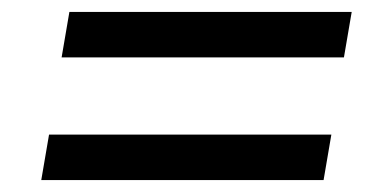

<svg xmlns="http://www.w3.org/2000/svg" viewBox="-20 -466 640 321"><path d="M83 -370 96 -446H568L555 -370ZM49 -165 62 -241H534L521 -165Z"/></svg>

Font: IBM Plex Mono Text
Style: Italic
Weight: 450
Italic angle: -9°
Monospace: yes
Designer: Mike Abbink, Paul van der Laan, Pieter van Rosmalen
Foundry: Bold Monday
Version: Version 2.1